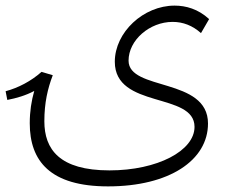

<svg xmlns="http://www.w3.org/2000/svg" viewBox="-23 -567 829 684"><path d="M435 -351C435 -424 510 -489 592 -489C629 -489 663 -476 693 -449L722 -499C683 -535 639 -547 599 -547C488 -547 386 -452 386 -347C386 -178 670 -240 670 -115C670 -30 538 40 367 40C189 40 135 -35 135 -135C135 -201 147 -252 165 -299L125 -311C88 -278 42 -254 -3 -242L3 -211C35 -217 69 -227 99 -243C89 -208 83 -170 83 -128C83 7 156 97 362 97C580 97 718 4 718 -127C718 -292 435 -242 435 -351Z"/></svg>

Font: FiraGO Light
Style: Regular
Weight: 300
Designer: bBox Type
Foundry: bBox Type GmbH
Version: Version 1.001;PS 001.001;hotconv 1.0.88;makeotf.lib2.5.64775